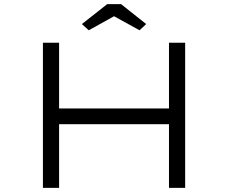

<svg xmlns="http://www.w3.org/2000/svg" viewBox="-20 -906 1100 926"><path d="M795 0V-700H873V0ZM187 0V-700H265V0ZM225 -307 226 -383H828V-307ZM408 -760 375 -790 497 -886H564L685 -790L653 -760L515 -836H545Z"/></svg>

Font: Lexend Zetta Light
Style: Regular
Weight: 300
Designer: Bonnie Shaver-Troup, Thomas Jockin
Foundry: Lexend
Version: Version 1.007